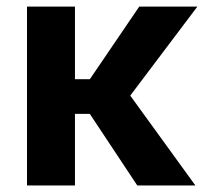

<svg xmlns="http://www.w3.org/2000/svg" viewBox="-20 -566 627 586"><path d="M208.8 -545.9V0H62.4V-545.9ZM582.4 -545.9 335.5 -218.5H171.4V-324.3H254.3L405 -545.9ZM398.9 0 250.5 -223.9 362 -295.6 576.3 0Z"/></svg>

Font: Adwaita Sans
Style: Regular
Weight: 400
Designer: Rasmus Andersson
Foundry: rsms
Version: Version 4.001;git-9221beed3